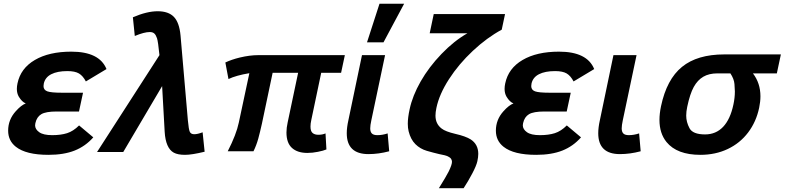

<svg xmlns="http://www.w3.org/2000/svg" viewBox="-20 -806 4181 1023"><path d="M238.3 19Q118.7 19 64.5 -23.9Q23.4 -56.2 23.4 -109.9Q23.4 -168.5 64 -213.4Q92.8 -245.6 117.2 -254.9Q96.7 -263.2 80.1 -291Q69.8 -308.6 69.8 -332.5Q69.8 -346.2 73.2 -361.8Q89.8 -441.9 165.5 -486.3Q241.2 -530.8 359.9 -530.8Q509.8 -530.8 547.4 -438L437.5 -372.1Q421.9 -401.9 400.6 -414.6Q379.4 -427.2 338.9 -427.2Q285.6 -427.2 253.2 -410.6Q220.7 -394 213.4 -360.8Q211.9 -353.5 211.9 -347.2Q211.9 -326.7 232.2 -319.3Q252.4 -312 308.6 -312H422.4L400.9 -211.9H281.7Q224.1 -211.9 200 -197.5Q175.8 -183.1 168.5 -149.9Q167 -144 167 -138.2Q167 -117.2 189 -101.6Q210.9 -85.9 258.3 -85.9Q304.2 -85.9 337.4 -96.4Q370.6 -106.9 401.4 -137.7L477.1 -74.2Q435.5 -26.9 377.9 -3.9Q320.3 19 238.3 19Z M965.8 19Q927.2 19 905.8 7.3Q884.3 -4.4 872.1 -32.5Q859.9 -60.5 857.4 -104L843.8 -347.2L636.7 3.9H497.1L829.6 -512.2Q822.3 -584.5 816.7 -601.8Q811 -619.1 802.5 -627.2Q793.9 -635.3 777.8 -635.3Q748.5 -635.3 698.2 -614.3L688 -713.9Q762.7 -746.1 820.3 -746.1Q877.4 -746.1 906.5 -716.1Q935.5 -686 941.9 -617.2L981 -165Q985.4 -115.7 991.5 -103.3Q997.6 -90.8 1015.1 -90.8Q1032.2 -90.8 1059.6 -101.1L1070.3 2.4Q1002.4 19 965.8 19Z M1617.7 8.8Q1564.9 8.8 1535.6 -17.8Q1506.3 -44.4 1506.3 -100.1Q1506.3 -125 1512.7 -153.8L1568.4 -418H1432.6L1375.5 -147Q1365.7 -102.5 1356 -67.1Q1346.2 -31.7 1330.6 0H1193.4Q1239.3 -89.8 1252.4 -152.8L1308.6 -416Q1237.8 -404.3 1197.3 -384.8L1180.7 -473.1Q1213.9 -488.8 1257.8 -499.5Q1311 -512.2 1356.4 -512.2H1817.4L1797.4 -418H1691.4L1638.7 -167Q1634.3 -147.5 1634.3 -131.8Q1634.3 -106.9 1645.5 -97.4Q1656.7 -87.9 1676.3 -87.9Q1697.8 -87.9 1714.4 -95.2L1719.2 -9.8Q1703.6 -2.9 1673.8 2.9Q1645.5 8.8 1617.7 8.8Z M1943.4 15.1Q1827.6 15.1 1827.6 -96.2Q1827.6 -127 1836.4 -166L1908.7 -512.2H2031.7L1958.5 -165Q1952.6 -137.7 1952.6 -122.1Q1952.6 -103.5 1961.4 -94.7Q1970.2 -85.9 1990.7 -85.9Q2017.6 -85.9 2045.4 -95.2L2053.7 0Q1997.1 15.1 1943.4 15.1ZM2023.4 -580.6H1935.5L2002 -786.1H2133.3Z M2450.2 196.8H2318.4Q2357.4 134.3 2370.6 107.9Q2388.2 71.8 2388.2 56.2Q2388.2 47.9 2383.5 40.5Q2378.9 33.2 2366.2 27.1Q2353.5 21 2320.3 15.1Q2289.1 7.8 2253.9 -2.4Q2218.8 -12.7 2193.4 -37.8Q2168 -63 2157.2 -106.4Q2152.8 -124 2152.8 -146.5Q2152.8 -179.7 2162.6 -224.1Q2177.7 -295.4 2221.4 -372.1Q2265.1 -448.7 2332.3 -518.6Q2399.4 -588.4 2470.7 -628.9H2269.5L2291 -731H2670.9L2653.3 -647.9Q2574.7 -605.5 2499.5 -535.2Q2424.3 -464.8 2372.3 -384.3Q2320.3 -303.7 2305.2 -231Q2300.3 -208 2300.3 -189.9Q2300.3 -146 2333 -121.1Q2353.5 -105 2405.8 -92.8Q2461.4 -80.1 2488.3 -63Q2528.3 -36.6 2528.3 13.7Q2528.3 31.2 2523.4 53.2Q2518.1 77.1 2496.3 118.4Q2474.6 159.7 2450.2 196.8Z M2836.9 19Q2717.3 19 2663.1 -23.9Q2622.1 -56.2 2622.1 -109.9Q2622.1 -168.5 2662.6 -213.4Q2691.4 -245.6 2715.8 -254.9Q2695.3 -263.2 2678.7 -291Q2668.5 -308.6 2668.5 -332.5Q2668.5 -346.2 2671.9 -361.8Q2688.5 -441.9 2764.2 -486.3Q2839.8 -530.8 2958.5 -530.8Q3108.4 -530.8 3146 -438L3036.1 -372.1Q3020.5 -401.9 2999.3 -414.6Q2978 -427.2 2937.5 -427.2Q2884.3 -427.2 2851.8 -410.6Q2819.3 -394 2812 -360.8Q2810.5 -353.5 2810.5 -347.2Q2810.5 -326.7 2830.8 -319.3Q2851.1 -312 2907.2 -312H3021L2999.5 -211.9H2880.4Q2822.8 -211.9 2798.6 -197.5Q2774.4 -183.1 2767.1 -149.9Q2765.6 -144 2765.6 -138.2Q2765.6 -117.2 2787.6 -101.6Q2809.6 -85.9 2856.9 -85.9Q2902.8 -85.9 2936 -96.4Q2969.2 -106.9 3000 -137.7L3075.7 -74.2Q3034.2 -26.9 2976.6 -3.9Q2918.9 19 2836.9 19Z M3283.2 15.1Q3167.5 15.1 3167.5 -96.2Q3167.5 -127 3176.3 -166L3248.5 -512.2H3371.6L3298.3 -165Q3292.5 -137.7 3292.5 -122.1Q3292.5 -103.5 3301.3 -94.7Q3310.1 -85.9 3330.6 -85.9Q3357.4 -85.9 3385.3 -95.2L3393.6 0Q3336.9 15.1 3283.2 15.1Z M3711.9 19Q3586.9 19 3531.2 -49.3Q3493.7 -95.7 3493.7 -167Q3493.7 -200.7 3502 -240.2Q3532.2 -383.3 3613.8 -449.7Q3695.3 -516.1 3839.4 -516.1H4140.6L4119.1 -415H3991.7Q4031.7 -362.8 4031.7 -293Q4031.7 -264.2 4024.9 -231.9Q4009.3 -157.2 3966.1 -100.1Q3922.9 -43 3857.4 -12Q3792 19 3711.9 19ZM3736.8 -89.8Q3794.4 -89.8 3832.8 -130.1Q3871.1 -170.4 3887.7 -249Q3895.5 -285.2 3895.5 -318.8Q3895.5 -330.6 3893.3 -358.2Q3891.1 -385.7 3871.6 -415H3802.2Q3757.8 -415 3727.3 -397.2Q3696.8 -379.4 3676.5 -342.8Q3656.2 -306.2 3641.6 -236.8Q3636.2 -211.4 3636.2 -189.9Q3636.2 -155.8 3653.8 -122.8Q3671.4 -89.8 3736.8 -89.8Z"/></svg>

Font: Cadman
Style: Bold Italic
Weight: 700
Italic angle: -12°
Designer: Paul James MIller
Foundry: High-Logic / Made with FontCreator
Version: Version 2.114;March 28, 2021;FontCreator 13.0.0.2683 64-bit